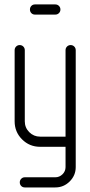

<svg xmlns="http://www.w3.org/2000/svg" viewBox="-20 -656 403 858"><path d="M45.4 -113.8V-431.6Q45.4 -441.4 52 -448Q58.6 -454.6 68.1 -454.6Q77.6 -454.6 84.2 -448Q90.8 -441.4 90.8 -431.6V-113.8Q90.8 -85.4 110.8 -65.4Q130.9 -45.4 159.2 -45.4H272.9V-431.6Q272.9 -441.4 279.5 -448Q286.1 -454.6 295.7 -454.6Q305.2 -454.6 311.8 -448Q318.4 -441.4 318.4 -431.6V90.8Q318.4 127.9 291.5 154.8Q264.6 181.6 227.1 181.6H90.8Q81.1 181.6 74.7 175Q68.4 168.5 68.4 158.9Q68.4 149.4 75 142.8Q81.5 136.2 90.8 136.2H227.1Q245.6 136.2 259.3 122.8Q272.9 109.4 272.9 90.8V0H159.2Q111.8 0 78.6 -33.2Q45.4 -66.4 45.4 -113.8ZM136.2 -636.2H227.1Q236.8 -636.2 243.4 -629.6Q250 -623 250 -613.5Q250 -604 243.4 -597.4Q236.8 -590.8 227.1 -590.8H136.2Q126.5 -590.8 120.1 -597.4Q113.8 -604 113.8 -613.5Q113.8 -623 120.1 -629.6Q126.5 -636.2 136.2 -636.2Z"/></svg>

Font: OpenGost Type A TT
Style: Regular
Weight: 400
Version: Version 0.3